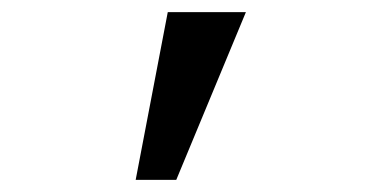

<svg xmlns="http://www.w3.org/2000/svg" viewBox="-20 -156 640 317"><path d="M257 -136H386L271 141H204Z"/></svg>

Font: iA Writer Duo S
Style: Regular
Weight: 400
Designer: Mike Abbink, Paul van der Laan, Pieter van Rosmalen, Oliver Reichenstein
Foundry: Bold Monday and Information Architects Inc.
Version: Version 2.000